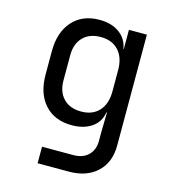

<svg xmlns="http://www.w3.org/2000/svg" viewBox="-110 -650 820 919"><g transform="rotate(15 300.0 -190.0)"><path d="M161 180V98H316Q363 98 390 71.5Q417 45 417 0V-50L419 -140H416Q408 -91 369 -64.5Q330 -38 271 -38Q186 -38 137 -92Q88 -146 88 -240V-356Q88 -450 137 -505Q186 -560 271 -560Q330 -560 369 -532Q408 -504 416 -455H418V-550H507V0Q507 83 455.5 131.5Q404 180 315 180ZM298 -113Q354 -113 386 -148Q418 -183 418 -245V-350Q418 -412 386 -447Q354 -482 298 -482Q241 -482 209.5 -449Q178 -416 178 -360V-235Q178 -179 209.5 -146Q241 -113 298 -113Z"/></g></svg>

Font: JetBrainsMonoNL NFM
Style: Regular
Weight: 400
Monospace: yes
Designer: Philipp Nurullin, Konstantin Bulenkov
Foundry: JetBrains
Version: Version 2.304; ttfautohint (v1.8.4.7-5d5b);Nerd Fonts 3.3.0